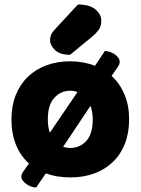

<svg xmlns="http://www.w3.org/2000/svg" viewBox="-20 -774 626 855"><path d="M555 -243Q555 -183 536.5 -135Q518 -87 483.5 -53.5Q449 -20 401 -2Q353 16 293 16Q232 16 184 -2L141 61Q131 61 119.5 57Q108 53 98 46Q88 39 81.5 30.5Q75 22 75 13Q75 2 83 -9L109 -46Q71 -80 51 -129.5Q31 -179 31 -243Q31 -302 50 -350Q69 -398 103.5 -431.5Q138 -465 186 -483Q234 -501 293 -501Q352 -501 403 -481L447 -547Q456 -547 467.5 -543.5Q479 -540 489 -533.5Q499 -527 506 -518Q513 -509 513 -499Q513 -489 506 -478L477 -436Q514 -402 534.5 -353Q555 -304 555 -243ZM393 -243Q393 -275 383 -303L261 -120Q278 -115 293 -115Q335 -115 364 -146Q393 -177 393 -243ZM293 -370Q251 -370 222 -338.5Q193 -307 193 -243Q193 -208 202 -183L325 -364Q310 -370 293 -370ZM327 -754Q379 -754 405 -732Q431 -710 431 -682Q431 -659 421 -643.5Q411 -628 387 -608L292 -530Q247 -530 225 -551Q203 -572 203 -596Q203 -608 207.5 -619Q212 -630 226 -645Z"/></svg>

Font: Baloo Paaji 2 ExtraBold
Style: Regular
Weight: 800
Designer: Shuchita Grover, Noopur Datye and Ek Type
Foundry: Ek Type
Version: Version 1.640;hotconv 1.0.111;makeotfexe 2.5.65597; ttfautoh